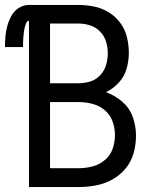

<svg xmlns="http://www.w3.org/2000/svg" viewBox="-37 -755 633 775"><path d="M80 0H280Q315 0 350 -6.5Q385 -13 416.5 -30.5Q448 -48 470.5 -75.5Q493 -103 502.5 -137.5Q512 -172 512 -207Q512 -246 499 -282.5Q486 -319 456.5 -344.5Q427 -370 391 -383Q420 -397 442.5 -421.5Q465 -446 474 -477.5Q483 -509 483 -541Q483 -573 475.5 -604.5Q468 -636 449 -662Q430 -688 402.5 -705Q375 -722 343.5 -728.5Q312 -735 280 -735H80Q58 -735 39 -723Q20 -711 9.5 -692Q-1 -673 -7 -652Q-13 -631 -15 -609Q-17 -587 -17 -565H56Q56 -572 56 -579Q56 -586 56.5 -593.5Q57 -601 57.5 -608Q58 -615 59 -622Q60 -629 61 -636Q62 -643 64 -649.5Q66 -656 69.5 -663.5Q73 -671 80 -671ZM165 -419V-660H280Q304 -660 327 -652.5Q350 -645 367 -627.5Q384 -610 391 -587Q398 -564 398 -540Q398 -515 391 -492Q384 -469 367 -451Q350 -433 327 -426Q304 -419 280 -419ZM165 -76V-343H280Q308 -343 335.5 -336Q363 -329 385.5 -310.5Q408 -292 417.5 -264.5Q427 -237 427 -209Q427 -181 417.5 -154Q408 -127 385.5 -108.5Q363 -90 335.5 -83Q308 -76 280 -76Z"/></svg>

Font: Iosevka Sparkle
Style: Regular
Weight: 400
Designer: Belleve Invis
Foundry: Belleve Invis
Version: Version 4.5.0; ttfautohint (v1.8.3)